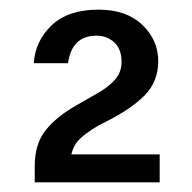

<svg xmlns="http://www.w3.org/2000/svg" viewBox="-20 -730 399 398"><path d="M52 -352V-386Q52 -432 75 -460.5Q98 -489 139 -512Q161 -525 182.5 -537Q204 -549 218 -564.5Q232 -580 232 -602Q232 -628 217 -642Q202 -656 180 -656Q129 -656 121 -599H50Q53 -645 87 -677.5Q121 -710 184 -710Q242 -710 275 -678.5Q308 -647 308 -603Q308 -561 280 -532.5Q252 -504 200 -478Q167 -462 146.5 -443Q126 -424 126 -391L112 -410H311V-352Z"/></svg>

Font: Host Grotesk Light
Style: Regular
Weight: 400
Version: Version 1.003